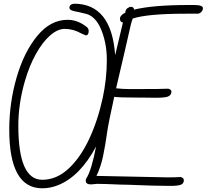

<svg xmlns="http://www.w3.org/2000/svg" viewBox="-20 -995 1116 1037"><path d="M30 -295Q30 -440 70 -577.5Q110 -715 181.5 -801.5Q253 -888 345 -888Q401 -888 450 -848Q459 -839 459 -828Q459 -804 443 -804Q442 -804 420 -814Q376 -839 330 -839Q291 -839 250.5 -803.5Q210 -768 174.5 -704.5Q139 -641 115 -559Q79 -436 79 -316Q79 -24 208 -24Q285 -24 349.5 -83.5Q414 -143 461 -243Q508 -343 535 -467Q557 -570 557 -672Q557 -771 519 -852Q490 -908 446 -920L404 -930Q385 -933 369 -938Q355 -944 355 -953Q355 -972 380 -975Q582 -975 602 -697Q616 -759 640 -857L644 -874Q628 -875 628 -894Q628 -912 657 -927V-929Q657 -939 666 -949Q678 -958 687 -958Q703 -958 704 -943Q806 -968 1000 -968H1027Q1076 -968 1076 -951Q1076 -941 1069 -932.5Q1062 -924 1052 -921H985Q777 -921 697 -895Q687 -870 677 -820L647 -689Q633 -632 607 -518Q645 -514 677 -514H739Q847 -514 889 -516Q906 -511 906 -500Q906 -481 886 -473Q867 -467 823 -467L739 -468H723Q621 -468 597 -472Q566 -331 560 -289Q549 -210 536.5 -151Q524 -92 501 -45L887 -37Q930 -37 956 -39Q973 -34 973 -22Q973 -3 956 3Q939 9 900 9H893Q818 9 676 3Q659 2 630 2Q541 -2 505 -2L471 1Q443 1 443 -20Q443 -27 446 -31Q474 -74 499 -204Q413 -43 294 5Q252 22 208 22Q30 22 30 -295Z"/></svg>

Font: Bad Script
Style: Regular
Weight: 400
Italic angle: -10°
Designer: Roman Shchyukin (Gaslight Type Foundry), Cyreal (Charset Expansion)
Foundry: Gaslight
Version: Version 2.000